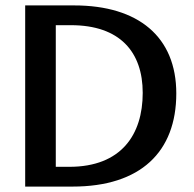

<svg xmlns="http://www.w3.org/2000/svg" viewBox="-20 -689 718 709"><path d="M73 0H248C499 0 631 -128 631 -344C631 -553 491 -669 254 -669H73ZM186 -73V-596H242C423 -596 507 -497 507 -346C507 -192 428 -73 236 -73Z"/></svg>

Font: KpMath
Style: SansBold
Weight: 700
Version: Version 0.66